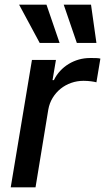

<svg xmlns="http://www.w3.org/2000/svg" viewBox="-20 -802 450 822"><path d="M116.8 -545.5H219.5L204.9 -458.8H210.6Q221.2 -480.8 237.6 -498.4Q253.9 -516 274.1 -528.2Q294.4 -540.5 317.5 -547.1Q340.6 -553.6 365.1 -553.6H373.9Q383.2 -553.6 393.1 -553.3Q403.1 -552.9 409.8 -551.1L392.8 -449.6Q389.6 -450.6 383.9 -451.7Q378.2 -452.8 370.7 -453.8Q363.3 -454.9 354.8 -455.4Q346.2 -456 337.7 -456Q310 -456 284.8 -447.1Q259.6 -438.2 239.5 -422.1Q219.5 -405.9 205.6 -383.3Q191.8 -360.8 186.8 -333.1L132.1 0H25.9ZM179 -782 235.1 -618.3H149.9L61.8 -782ZM369.7 -782 392.8 -618.3H308.9L252.8 -782Z"/></svg>

Font: Inter P Medium
Style: Italic
Weight: 500
Italic angle: 9.39999°
Designer: Rasmus Andersson
Foundry: rsms
Version: Version 3.018;git-588b23468